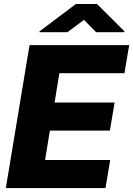

<svg xmlns="http://www.w3.org/2000/svg" viewBox="-20 -957 677 977"><path d="M9.6 0 130.3 -727.3H637.4L613.3 -584.5H282L257.8 -435.4H563.2L539.1 -292.3H233.7L209.5 -142.8H540.8L516.7 0ZM323.4 -793.3 407.3 -855.8 469 -793.3H612.1L613.2 -797.6L473.5 -936.8H366.3L181.3 -797.6L180.3 -793.3Z"/></svg>

Font: Inter UI Extra Bold
Style: Italic
Weight: 800
Italic angle: 9.39999°
Designer: Rasmus Andersson
Foundry: rsms
Version: 3.2;8d6f07862